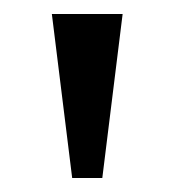

<svg xmlns="http://www.w3.org/2000/svg" viewBox="-20 -734 249 274"><path d="M83 -480 54 -714H155L126 -480Z"/></svg>

Font: Noto Serif SemiCondensed
Style: Regular
Weight: 400
Width: 4
Designer: Monotype Design Team
Foundry: Monotype Imaging Inc.
Version: Version 2.013